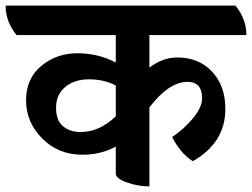

<svg xmlns="http://www.w3.org/2000/svg" viewBox="-69 -645 899 685"><path d="M464 -520V-404Q512 -440 563 -440Q640 -440 687.5 -389.5Q735 -339 735 -256Q735 -136 619 -70Q577 -95 545 -156Q586 -183 619 -222.5Q652 -262 652 -294Q652 -353 600 -353Q534 -353 464 -262V20Q424 20 384 6Q344 -8 344 -26V-122Q291 -93 225 -93Q139 -93 81.5 -151Q24 -209 24 -287Q24 -365 78.5 -410Q133 -455 207 -455Q281 -455 344 -422V-520H-10Q-49 -568 -49 -625H771Q810 -577 810 -520ZM344 -340Q302 -362 249 -362Q196 -362 163.5 -334.5Q131 -307 131 -261Q131 -215 156 -194.5Q181 -174 218 -174Q286 -174 344 -230Z"/></svg>

Font: Karma
Style: Bold
Weight: 700
Designer: Joana Correia
Foundry: Indian Type Foundry
Version: Version 1.202;PS 1.0;hotconv 1.0.78;makeotf.lib2.5.61930; tt